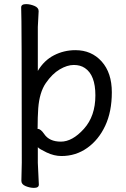

<svg xmlns="http://www.w3.org/2000/svg" viewBox="-20 -736 612 934"><path d="M444 -272Q444 -371 393 -405Q371 -420 339 -420Q307 -420 270.5 -398.5Q234 -377 203 -332Q172 -287 166 -209Q163 -167 163 -111L162 -110Q162 -109 164 -109Q178 -109 195 -84Q220 -47 276 -47Q332 -47 388 -109Q444 -171 444 -272ZM145 178Q126 178 105 169.5Q84 161 84 144L86 55Q86 -649 83 -700Q83 -716 107 -716Q126 -716 147 -707.5Q168 -699 168 -682L164 -605V-391Q194 -442 242.5 -467Q291 -492 347 -492Q425 -492 474.5 -437Q524 -382 524 -287Q524 -193 492 -124.5Q460 -56 404.5 -16.5Q349 23 279 23Q243 23 206.5 5.5Q170 -12 164 -20V56L169 162Q169 178 145 178Z"/></svg>

Font: LXGW WenKai Lite Medium
Style: Regular
Weight: 500
Designer: LXGW / Fontworks Inc.
Foundry: LXGW / Fontworks Inc.
Version: Version 1.511; March 25, 2025